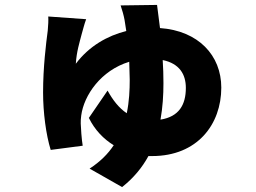

<svg xmlns="http://www.w3.org/2000/svg" viewBox="-20 -661 1040 780"><path d="M618 -641 470 -639C477 -618 482 -601 486 -580L493 -535C417 -516 342 -474 288 -402C291 -451 303 -488 312 -523C316 -536 322 -562 330 -583L176 -594C177 -581 176 -556 174 -537C167 -484 155 -388 155 -285C155 -204 167 -113 186 -52L316 -69C312 -91 308 -146 308 -159C308 -171 308 -178 310 -192C321 -274 390 -375 505 -410L507 -337C507 -296 505 -249 495 -201C463 -222 438 -255 417 -293L341 -182C365 -133 401 -96 442 -71C419 -36 387 -4 344 24L476 99C523 62 558 19 583 -27H598C782 -27 879 -156 879 -305C879 -436 786 -536 630 -547ZM641 -417C709 -403 735 -359 735 -304C735 -235 707 -187 632 -175C641 -225 644 -275 644 -323C644 -355 643 -387 641 -417Z"/></svg>

Font: Noto Sans HK Black
Style: Regular
Weight: 900
Designer: Ryoko NISHIZUKA 西塚涼子 (kana, bopomofo & ideographs); Paul D. Hunt (Latin, Greek & Cyrillic); Sandoll Communications 산돌커뮤니
Foundry: Adobe
Version: Version 2.004;hotconv 1.0.118;makeotfexe 2.5.65603